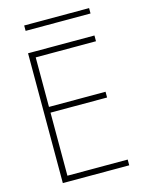

<svg xmlns="http://www.w3.org/2000/svg" viewBox="-125 -923 772 1000"><g transform="rotate(-15 261.0 -422.5)"><path d="M102 0H445V-31H102ZM102 -669H445V-700H102ZM102 -371H425V-402H102ZM87 -700V0H120V-700ZM105 -816H455V-845H105Z"/></g></svg>

Font: Jost ExtraLight
Style: Regular
Weight: 250
Version: Version 3.710